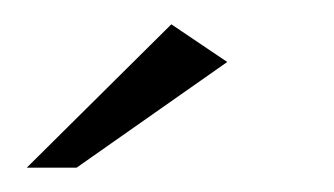

<svg xmlns="http://www.w3.org/2000/svg" viewBox="-20 -598 275 158"><path d="M2 -460 121 -578 167 -547 43 -460Z"/></svg>

Font: Genos Medium
Style: Regular
Weight: 500
Designer: Robert E. Leuschke
Foundry: Robert E. Leuschke
Version: Version 1.010; ttfautohint (v1.8.3)